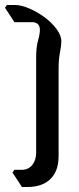

<svg xmlns="http://www.w3.org/2000/svg" viewBox="-71 -711 316 770"><path d="M-13 -30H16Q43 -30 58.5 -49.5Q74 -69 74 -99V-483Q74 -522 81.5 -548.5Q89 -575 89 -591Q89 -619 62 -622H-13L-51 -680L-43 -691H-11Q14 -691 46.5 -677Q79 -663 107.5 -642Q136 -621 155.5 -595Q175 -569 175 -545Q175 -529 169.5 -500.5Q164 -472 164 -436V-86Q164 -52 154.5 -28.5Q145 -5 128 10Q111 25 88.5 32Q66 39 39 39H17L-21 -19Z"/></svg>

Font: Jaini Purva
Style: Regular
Weight: 400
Designer: Girish Dalvi, Maithili Shingre
Foundry: Ek Type
Version: Version 1.001;PS 1.000;hotconv 16.6.51;makeotf.lib2.5.65220